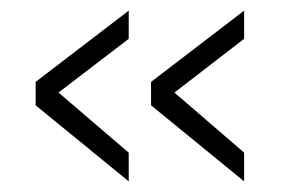

<svg xmlns="http://www.w3.org/2000/svg" viewBox="-20 -427 551 361"><path d="M439 -86 264 -229V-273L439 -407V-354L308 -253L439 -140ZM222 -86 47 -229V-273L222 -407V-354L90 -253L222 -140Z"/></svg>

Font: Cairo Play Light
Style: Regular
Weight: 300
Version: Version 3.119